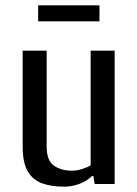

<svg xmlns="http://www.w3.org/2000/svg" viewBox="-20 -690 515 720"><path d="M220 10Q173 10 138 -2.5Q103 -15 84 -47.5Q65 -80 65 -140V-500H155V-140Q155 -88 182 -69Q209 -50 250 -50Q269 -50 289 -56.5Q309 -63 320 -70V-500H410V0H335L330 -30H325Q306 -11 278 -0.5Q250 10 220 10ZM123 -610V-670H353V-610Z"/></svg>

Font: Cuprum
Style: Regular
Weight: 400
Designer: Jovanny Lemonad
Foundry: Jovanny Lemonad
Version: Version 3.000